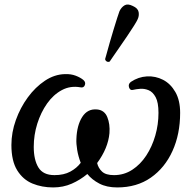

<svg xmlns="http://www.w3.org/2000/svg" viewBox="-20 -810 840 842"><path d="M213 12Q164 12 122.5 -5Q81 -22 55.5 -63Q30 -104 30 -174Q30 -229 49.5 -283.5Q69 -338 102 -383Q135 -428 177 -456Q219 -484 265 -485Q291 -486 312 -478Q333 -470 346 -459Q357 -449 352 -436.5Q347 -424 333 -427Q289 -435 251.5 -415Q214 -395 186.5 -356Q159 -317 143.5 -267.5Q128 -218 128 -166Q128 -109 148.5 -75.5Q169 -42 219 -42Q260 -42 288.5 -57.5Q317 -73 334 -96Q323 -125 318.5 -152.5Q314 -180 315 -200Q317 -260 340.5 -297Q364 -334 406 -330Q438 -327 450.5 -296.5Q463 -266 460 -226Q454 -160 406 -95Q411 -73 427.5 -57.5Q444 -42 480 -42Q524 -42 560 -65.5Q596 -89 621.5 -128Q647 -167 661 -215.5Q675 -264 675 -315Q675 -361 662.5 -384Q650 -407 631.5 -414.5Q613 -422 594.5 -420.5Q576 -419 564 -416Q551 -412 546 -426.5Q541 -441 554 -451Q587 -473 624.5 -475Q662 -477 695 -460Q728 -443 749 -406.5Q770 -370 770 -315Q770 -222 736.5 -148Q703 -74 641.5 -31Q580 12 494 12Q448 12 415.5 -5Q383 -22 363 -47Q332 -21 294.5 -4.5Q257 12 213 12ZM461 -540Q454 -537 448 -540.5Q442 -544 441 -551Q442 -554 447.5 -574Q453 -594 461 -622.5Q469 -651 478 -680Q487 -709 494 -731.5Q501 -754 504 -761Q512 -778 526 -786.5Q540 -795 562 -784Q585 -774 588 -757Q591 -740 583 -724Q580 -717 567.5 -697Q555 -677 538 -652Q521 -627 504 -602.5Q487 -578 475 -560.5Q463 -543 461 -540Z"/></svg>

Font: Zen Old Mincho Medium
Style: Regular
Weight: 500
Designer: Yoshimichi Ohira
Foundry: Positype
Version: Version 1.500